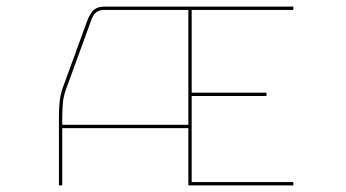

<svg xmlns="http://www.w3.org/2000/svg" viewBox="-20 -650 1045 580"><path d="M168 -291V-273H549V-620H294Q279 -620 269.5 -612Q260 -604 253 -582L179 -379Q172 -360 170 -339.5Q168 -319 168 -291ZM158 -90V-291Q158 -320 160 -341Q162 -362 169 -383L243 -586Q253 -612 264.5 -621Q276 -630 294 -630H866V-620H559V-370H785V-360H559V-100H866V-90H549V-263H168V-90Z"/></svg>

Font: Bungee Hairline
Style: Regular
Weight: 400
Designer: David Jonathan Ross
Foundry: David Jonathan Ross
Version: Version 1.000;PS 1.0;hotconv 1.0.72;makeotf.lib2.5.5900